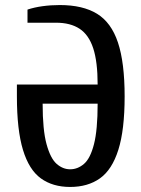

<svg xmlns="http://www.w3.org/2000/svg" viewBox="-20 -728 560 761"><path d="M258 13Q189 13 142 -21Q95 -55 71 -134Q47 -213 47 -346V-393H367Q367 -483 349.5 -536.5Q332 -590 295.5 -614Q259 -638 202 -638H89V-690Q116 -699 149 -703.5Q182 -708 217 -708Q308 -708 364.5 -673.5Q421 -639 447.5 -559.5Q474 -480 474 -346Q474 -213 449 -134Q424 -55 376 -21Q328 13 258 13ZM258 -57Q288 -57 313 -78.5Q338 -100 352.5 -156.5Q367 -213 367 -317H149Q149 -213 164.5 -156.5Q180 -100 204.5 -78.5Q229 -57 258 -57Z"/></svg>

Font: Cuprum SemiBold
Style: Regular
Weight: 600
Designer: Jovanny Lemonad
Foundry: Jovanny Lemonad
Version: Version 3.000